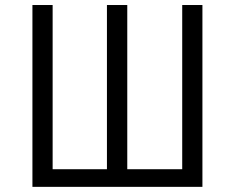

<svg xmlns="http://www.w3.org/2000/svg" viewBox="-20 -726 912 746"><path d="M766.5 0H106V-706.5H184.5V-68.5H395.5V-706.5H474.5V-68.5H688V-706.5H766.5Z"/></svg>

Font: Acari Sans
Style: Regular
Weight: 400
Designer: Alfredo Marco Pradil and Stefan Peev (font) & Cristiano Sobral (main changes)
Foundry: Alfredo Marco Pradil and Stefan Peev (font) & Cristiano Sobral (main changes)
Version: Version 1.063; ttfautohint (v1.8.3)